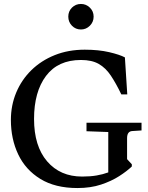

<svg xmlns="http://www.w3.org/2000/svg" viewBox="-20 -935 750 970"><path d="M371 15Q259 15 184 -31Q109 -77 72 -155Q35 -233 35 -329Q35 -403 62 -467.5Q89 -532 138.5 -580.5Q188 -629 256.5 -656.5Q325 -684 408 -684Q478 -684 531.5 -671.5Q585 -659 611 -645L623 -458H593Q566 -514 540 -553Q514 -592 479 -612Q444 -632 389 -632Q273 -632 212.5 -551.5Q152 -471 152 -334Q152 -197 218 -120Q284 -43 395 -43Q436 -43 468 -48.5Q500 -54 527 -64V-268L417 -272V-315H695V-276L649 -273Q622 -272 622 -237V-131L646 -105V-94Q621 -70 582 -45Q543 -20 490.5 -2.5Q438 15 371 15ZM389 -786Q362 -786 343.5 -805Q325 -824 325 -851Q325 -878 343.5 -896.5Q362 -915 389 -915Q415 -915 434 -896.5Q453 -878 453 -851Q453 -824 434 -805Q415 -786 389 -786Z"/></svg>

Font: Gulzar
Style: Regular
Weight: 400
Designer: Borna Izadpanah, Alice Savoie, Simon Cozens, Fiona Ross
Version: Version 1.000;[7b34f74]; ttfautohint (v1.8.4)